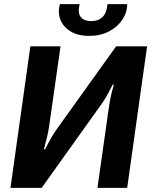

<svg xmlns="http://www.w3.org/2000/svg" viewBox="-20 -916 753 936"><path d="M697 -690 600 0H455L511 -394Q515 -422 521 -449Q527 -476 535 -503H529Q518 -481 505 -457Q492 -433 478 -413L183 0H31L128 -690H275L220 -304Q216 -276 209.5 -248Q203 -220 194 -188H200Q213 -215 227 -239.5Q241 -264 255 -284L546 -690ZM504 -896H600Q600 -855 576.5 -820Q553 -785 511.5 -763Q470 -741 415 -741Q360 -741 324 -763Q288 -785 274.5 -820Q261 -855 272 -896H368Q358 -852 374 -832.5Q390 -813 425 -813Q459 -813 479.5 -832.5Q500 -852 504 -896Z"/></svg>

Font: Exo 2
Style: Bold Italic
Weight: 700
Italic angle: -8°
Designer: Natanael Gama
Foundry: Natanael Gama
Version: Version 2.010